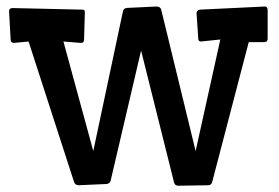

<svg xmlns="http://www.w3.org/2000/svg" viewBox="-20 -576 871 600"><path d="M8.3 -541Q8.3 -550.8 19.5 -550.8L236.3 -545.9Q243.2 -545.9 244.1 -543.2Q245.1 -540.5 245.1 -535.2L242.7 -452.1Q242.2 -445.8 240 -443.8Q237.8 -441.9 231.9 -441.9L178.2 -446.3L271.5 -104L364.3 -541Q365.7 -550.3 377.4 -551.3L470.2 -555.7Q481.9 -554.7 483.9 -545.4L591.3 -104L668.5 -452.6L607.9 -446.3Q600.1 -446.3 599.6 -454.6L594.2 -535.2Q595.7 -544.9 605 -545.9L808.6 -555.7Q816.4 -555.2 816.4 -543.9V-454.6Q816.4 -444.3 805.7 -444.3H757.3L643.1 -7.3Q640.6 2.9 629.9 2.9L537.6 4.4Q526.4 4.4 523.9 -5.9L420.9 -418L325.7 -11.2Q323.2 -2 312.5 -1L225.1 2.9Q214.4 2 211.4 -7.3L69.3 -446.3L23.4 -441.9Q13.2 -441.9 13.2 -453.6Z"/></svg>

Font: Wellfleet
Style: Regular
Weight: 400
Designer: Riccardo De Franceschi
Foundry: Riccardo De Franceschi
Version: Version 1.002